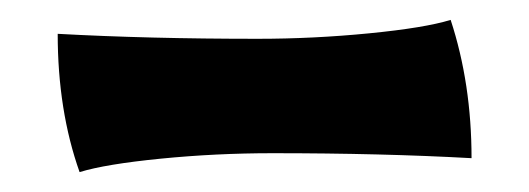

<svg xmlns="http://www.w3.org/2000/svg" viewBox="-20 -39 532 193"><path d="M38 -5Q129 0 239 0Q295 0 351 -5.5Q407 -11 433 -19Q454 45 454 120Q364 115 254 115Q197 115 141.5 120.5Q86 126 60 134Q38 72 38 -5Z"/></svg>

Font: Mirza
Style: Bold
Weight: 700
Designer: Arabic design by Kourosh Beigpour, Latin design by Eduardo Tunni, engineering by Lasse Fister
Version: Version 1.0010g